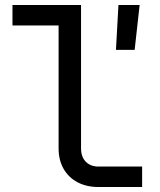

<svg xmlns="http://www.w3.org/2000/svg" viewBox="-20 -750 640 770"><path d="M375 0Q327 0 291 -19Q255 -38 235 -73Q215 -108 215 -155V-648H30V-730H305V-155Q305 -121 324 -101.5Q343 -82 375 -82H550V0ZM445 -550 455 -730H540L520 -550Z"/></svg>

Font: JetBrains Mono Zero
Style: Regular-Zero
Weight: 400
Designer: Philipp Nurullin, Konstantin Bulenkov
Foundry: JetBrains
Version: Version 2.211